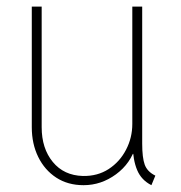

<svg xmlns="http://www.w3.org/2000/svg" viewBox="-20 -541 537 569"><path d="M227.5 7.8Q181.2 7.8 146.7 -14.6Q112.3 -37.1 93.3 -75.9Q74.2 -114.7 74.2 -164.1V-521.5H103.5V-164.1Q103.5 -101.1 136.5 -61Q169.4 -21 225.6 -19.5Q269 -18.6 302 -40Q335 -61.5 353.5 -97.2Q372.1 -132.8 372.1 -173.8V-521.5H401.4V-115.2Q401.4 -73.7 408.9 -53Q416.5 -32.2 440.4 -20.5L428.7 7.8Q398.9 -7.3 386.5 -36.9Q374 -66.4 373 -112.3L386.7 -85H362.3L382.8 -109.4Q367.7 -56.6 323.7 -24.4Q279.8 7.8 227.5 7.8Z"/></svg>

Font: Reddit Sans Condensed ExtraLight
Style: Regular
Weight: 250
Version: Version 1.014